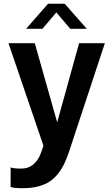

<svg xmlns="http://www.w3.org/2000/svg" viewBox="-20 -757 588 1005"><path d="M116.7 -606.4 231.4 -737.3H318.8L434.1 -606.4H347.7L274.9 -691.9L202.1 -606.4ZM100.6 228Q50.8 228 35.6 221.7V119.1Q49.3 125.5 90.3 125.5Q129.4 125.5 155.8 102.5Q182.1 79.6 195.8 39.6L207.5 5.9L24.4 -530.8H162.1L279.3 -116.7L394 -530.8H528.8L342.8 32.7Q330.1 70.8 317.1 98.4Q304.2 126 284.2 151.6Q264.2 177.2 239.5 193.4Q214.8 209.5 179.7 218.8Q144.5 228 100.6 228Z"/></svg>

Font: Epilogue SemiBold
Style: Regular
Weight: 600
Designer: Tyler Finck
Foundry: Etcetera Type Co
Version: Version 2.112